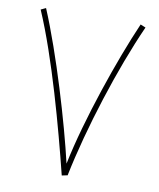

<svg xmlns="http://www.w3.org/2000/svg" viewBox="-78 -736 659 798"><g transform="rotate(10 251.5 -336.5)"><path d="M237 1 261 -4C303 -210 389 -478 473 -665L451 -674C381 -514 287 -242 248 -51C210 -215 128 -492 52 -673L31 -663C113 -473 189 -192 237 1Z"/></g></svg>

Font: Noto Sans Arabic SemCond Thin
Style: Regular
Weight: 100
Width: 4
Designer: Monotype Design Team, Nadine Chahine, Nizar Qandah and Khaled Hosny
Foundry: Monotype Imaging Inc.
Version: Version 2.012